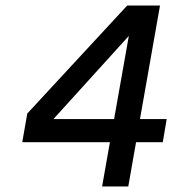

<svg xmlns="http://www.w3.org/2000/svg" viewBox="-20 -670 619 690"><path d="M469 -159 441 0H347L375 -159H60L78 -262L437 -650H555L483 -242H579L565 -159ZM390 -242 443 -541 172 -242Z"/></svg>

Font: Overused Grotesk Medium
Style: Italic
Weight: 500
Italic angle: -10°
Version: Version 0.003